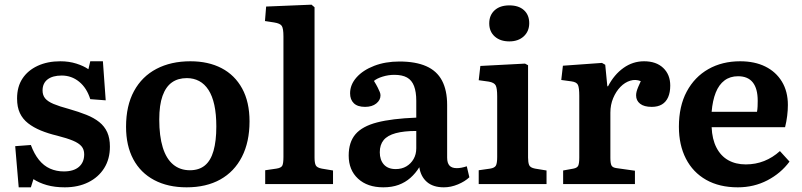

<svg xmlns="http://www.w3.org/2000/svg" viewBox="-20 -787 3429 821"><path d="M60 14 45 -162 112 -167Q126 -129 146.5 -103.5Q167 -78 194 -66Q221 -54 253 -54Q295 -54 317.5 -73.5Q340 -93 340 -127Q340 -148 328.5 -161.5Q317 -175 292 -185.5Q267 -196 224 -207Q186 -216 154.5 -229Q123 -242 100 -260Q77 -278 65 -303.5Q53 -329 53 -366Q53 -416 76 -451Q99 -486 141 -505.5Q183 -525 238 -525Q275 -525 306.5 -515Q338 -505 358 -491L366 -525H420L432 -358L366 -363Q351 -411 318.5 -437.5Q286 -464 244 -464Q205 -464 183.5 -447.5Q162 -431 162 -400Q162 -380 173 -366.5Q184 -353 209 -342.5Q234 -332 275 -321Q317 -309 349.5 -296Q382 -283 404.5 -265Q427 -247 438.5 -221.5Q450 -196 450 -160Q450 -107 425.5 -68Q401 -29 357.5 -7.5Q314 14 257 14Q214 14 180.5 4.5Q147 -5 123 -21L112 14Z M778 14Q698 14 639.5 -17Q581 -48 550 -106Q519 -164 519 -245Q519 -335 553 -397.5Q587 -460 649 -492.5Q711 -525 794 -525Q871 -525 927.5 -495.5Q984 -466 1015.5 -408.5Q1047 -351 1047 -268Q1047 -180 1014.5 -116.5Q982 -53 922 -19.5Q862 14 778 14ZM792 -59Q831 -59 856 -79.5Q881 -100 893 -142Q905 -184 905 -246Q905 -299 896.5 -338Q888 -377 871.5 -402.5Q855 -428 831.5 -440.5Q808 -453 779 -453Q741 -453 715 -434.5Q689 -416 675 -377Q661 -338 661 -276Q661 -205 676 -156.5Q691 -108 720.5 -83.5Q750 -59 792 -59Z M1114 0V-59L1162 -66Q1182 -69 1187 -78.5Q1192 -88 1192 -116V-631Q1192 -665 1185 -676Q1178 -687 1152 -691L1113 -697L1118 -759L1312 -767L1325 -756V-113Q1325 -91 1330 -80.5Q1335 -70 1356 -66L1404 -58V0Z M1619 14Q1551 14 1511 -23Q1471 -60 1471 -122Q1471 -179 1500 -213Q1529 -247 1592.5 -263.5Q1656 -280 1760 -284V-356Q1760 -394 1750.5 -419Q1741 -444 1720.5 -455.5Q1700 -467 1666 -467Q1641 -467 1616.5 -459.5Q1592 -452 1579 -441Q1589 -425 1595 -413Q1601 -401 1604 -393.5Q1607 -386 1607 -379Q1607 -359 1589 -344.5Q1571 -330 1541 -330Q1509 -330 1493 -345.5Q1477 -361 1477 -388Q1477 -425 1504.5 -456Q1532 -487 1580 -505.5Q1628 -524 1688 -524Q1757 -524 1802.5 -504Q1848 -484 1870 -442.5Q1892 -401 1892 -338V-113Q1892 -90 1902 -79Q1912 -68 1933 -68Q1943 -68 1953.5 -70Q1964 -72 1976 -76L1987 -29Q1968 -11 1938 1.5Q1908 14 1878 14Q1832 14 1805.5 -9Q1779 -32 1773 -72Q1757 -46 1735 -26.5Q1713 -7 1684.5 3.5Q1656 14 1619 14ZM1672 -64Q1698 -64 1717.5 -75.5Q1737 -87 1748.5 -107Q1760 -127 1760 -153V-227Q1707 -227 1672 -217.5Q1637 -208 1620.5 -188Q1604 -168 1604 -136Q1604 -103 1621.5 -83.5Q1639 -64 1672 -64Z M2027 0V-59L2076 -66Q2095 -69 2100.5 -79Q2106 -89 2106 -116V-375Q2106 -410 2099.5 -422Q2093 -434 2070 -438L2027 -444L2034 -505L2225 -515L2238 -508V-113Q2238 -93 2242.5 -81.5Q2247 -70 2268 -66L2317 -58V0ZM2158 -610Q2119 -610 2095.5 -631Q2072 -652 2072 -687Q2072 -722 2095 -743Q2118 -764 2158 -764Q2198 -764 2220.5 -743.5Q2243 -723 2243 -688Q2243 -653 2219.5 -631.5Q2196 -610 2158 -610Z M2388 0V-58L2432 -66Q2448 -69 2452.5 -78.5Q2457 -88 2457 -114V-377Q2457 -411 2451.5 -423.5Q2446 -436 2424 -439L2380 -445L2387 -506L2554 -518L2568 -510L2577 -418H2580Q2606 -468 2646 -496.5Q2686 -525 2734 -525Q2786 -525 2816 -496.5Q2846 -468 2846 -421Q2846 -392 2837 -371.5Q2828 -351 2810.5 -340.5Q2793 -330 2767 -330Q2734 -330 2717 -343.5Q2700 -357 2700 -379Q2700 -387 2702 -395Q2704 -403 2708.5 -414Q2713 -425 2720 -440Q2698 -449 2675 -442Q2652 -435 2633 -415.5Q2614 -396 2602 -367.5Q2590 -339 2590 -305V-112Q2590 -88 2595 -79Q2600 -70 2617 -68L2695 -57V0Z M3135 14Q3056 14 2999.5 -18Q2943 -50 2913 -108.5Q2883 -167 2883 -245Q2883 -333 2916.5 -395.5Q2950 -458 3009 -491.5Q3068 -525 3145 -525Q3207 -525 3252.5 -502.5Q3298 -480 3323.5 -438Q3349 -396 3349 -338Q3349 -316 3346 -291.5Q3343 -267 3337 -243H3023Q3025 -192 3043.5 -156Q3062 -120 3094 -102Q3126 -84 3169 -84Q3211 -84 3247.5 -98.5Q3284 -113 3315 -141L3356 -96Q3319 -46 3261.5 -16Q3204 14 3135 14ZM3023 -309H3217Q3219 -320 3219.5 -332Q3220 -344 3220 -356Q3220 -408 3199 -434.5Q3178 -461 3136 -461Q3102 -461 3078 -443Q3054 -425 3040.5 -391Q3027 -357 3023 -309Z"/></svg>

Font: Literata 18pt SemiBold
Style: Regular
Weight: 600
Designer: Latin by Veronika Burian and Jose Scaglione. Greek by Irene Vlachou. Cyrillic by Vera Evstafieva.
Foundry: TypeTogether
Version: Version 3.103;gftools[0.9.29]